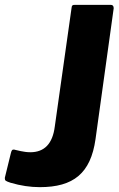

<svg xmlns="http://www.w3.org/2000/svg" viewBox="-22 -762 489 792"><path d="M447 -728C447 -737 443 -742 435 -742H288C277 -742 274 -740 273 -728L204 -240C195 -169 161 -134 103 -134C75 -134 47 -143 40 -144C38 -145 36 -145 34 -145C29 -145 26 -143 23 -131L-2 -29C-2 -28 -2 -27 -2 -26C-2 -17 1 -15 22 -8C63 4 103 10 142 10C281 10 352 -47 372 -188Z"/></svg>

Font: Libre Franklin
Style: Bold Italic
Weight: 700
Italic angle: -8°
Designer: Pablo Impallari, Rodrigo Fuenzalida
Foundry: Impallari Type
Version: Version 1.002; ttfautohint (v1.5)